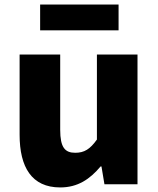

<svg xmlns="http://www.w3.org/2000/svg" viewBox="-20 -808 694 842"><path d="M244 14C321 14 374 -22 421 -78H425L438 0H583V-569H405V-196C375 -154 350 -138 310 -138C265 -138 244 -161 244 -239V-569H66V-217C66 -75 119 14 244 14ZM156 -675H500V-788H156Z"/></svg>

Font: Source Han Sans HK Heavy
Style: Regular
Weight: 900
Designer: Ryoko NISHIZUKA 西塚涼子 (kana, bopomofo & ideographs); Paul D. Hunt (Latin, Greek & Cyrillic); Sandoll Communications 산돌커뮤니
Foundry: Adobe
Version: Version 2.000;hotconv 1.0.107;makeotfexe 2.5.65593